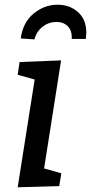

<svg xmlns="http://www.w3.org/2000/svg" viewBox="-20 -790 386 814"><path d="M239 -534 167 -76 240 -55 231 -1 55 4 127 -453 55 -473 63 -527ZM346 -650Q346 -643 344 -625H284Q286 -660 267.5 -678.5Q249 -697 220 -697Q187 -697 161 -677Q135 -657 126 -623L68 -627Q77 -695 122.5 -732.5Q168 -770 224 -770Q276 -770 311 -738.5Q346 -707 346 -650Z"/></svg>

Font: Bitter Pro Medium
Style: Italic
Weight: 500
Italic angle: -9°
Designer: Sol Matas, and Bitter project Authors
Foundry: Sol Matas
Version: Version 1.010